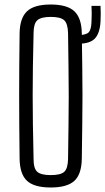

<svg xmlns="http://www.w3.org/2000/svg" viewBox="-20 -826 467 852"><path d="M205 6Q132 6 100 -23.5Q68 -53 67 -122Q66 -202 65.5 -270.5Q65 -339 65 -403Q65 -467 65.5 -533.5Q66 -600 67 -678Q68 -746 100 -776Q132 -806 205 -806Q278 -806 310 -776Q342 -746 343 -678Q344 -600 345 -533.5Q346 -467 346 -403Q346 -339 345 -270.5Q344 -202 343 -122Q342 -53 310 -23.5Q278 6 205 6ZM205 -49Q249 -49 265 -63.5Q281 -78 282 -120Q283 -203 284 -270Q285 -337 285 -399.5Q285 -462 284 -529Q283 -596 282 -679Q281 -721 265 -736Q249 -751 205 -751Q162 -751 145.5 -736Q129 -721 129 -679Q127 -598 126 -532Q125 -466 125 -403.5Q125 -341 126 -273Q127 -205 129 -120Q129 -78 145.5 -63.5Q162 -49 205 -49ZM328 -632Q324 -632 319 -632.5Q314 -633 309 -634V-671Q314 -670 319 -670Q324 -670 328 -670Q363 -671 374 -683Q385 -695 386 -730Q388 -765 386 -800H426Q428 -765 426 -730Q423 -678 401 -655Q379 -632 328 -632Z"/></svg>

Font: Big Shoulders Text Light
Style: Regular
Weight: 300
Designer: Patric King
Foundry: XO Type Co
Version: Version 1.000; ttfautohint (v1.8.2)